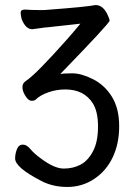

<svg xmlns="http://www.w3.org/2000/svg" viewBox="-20 -729 540 762"><path d="M247 13Q187 13 140 -13Q40 -65 40 -100Q40 -118 47 -136.5Q54 -155 71 -155Q86 -155 100.5 -137.5Q115 -120 141 -101Q195 -60 233 -60Q271 -60 300.5 -76Q330 -92 349.5 -129.5Q369 -167 369 -227Q369 -285 349 -318Q314 -374 239 -374Q204 -374 171.5 -362.5Q139 -351 122 -334Q118 -329 105 -329Q93 -329 81 -348Q69 -367 69 -383Q69 -399 83 -408Q122 -433 248 -575Q277 -608 299 -635L172 -621Q156 -620 141.5 -617.5Q127 -615 108 -613Q82 -613 66 -653Q62 -668 62 -679Q62 -691 79 -691Q106 -689 141 -689Q162 -689 167 -690Q327 -702 359 -709Q390 -709 408 -668Q415 -653 415 -647Q415 -637 219 -435Q230 -438 267 -438Q303 -438 349.5 -414.5Q396 -391 424.5 -344.5Q453 -298 453 -228Q453 -159 427.5 -105Q402 -51 354 -19Q306 13 247 13Z"/></svg>

Font: LXGW WenKai Mono TC
Style: Bold
Weight: 700
Designer: LXGW / Fontworks Inc.
Foundry: LXGW / Fontworks Inc.
Version: Version 1.330